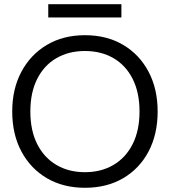

<svg xmlns="http://www.w3.org/2000/svg" viewBox="-20 -879 806 911"><path d="M383 12Q280 12 202.5 -33.5Q125 -79 81.5 -160.5Q38 -242 38 -350Q38 -457 81.5 -538.5Q125 -620 202.5 -666Q280 -712 383 -712Q487 -712 564.5 -666Q642 -620 685 -538.5Q728 -457 728 -350Q728 -242 685 -160.5Q642 -79 564.5 -33.5Q487 12 383 12ZM383 -62Q460 -62 518.5 -96.5Q577 -131 609.5 -195.5Q642 -260 642 -350Q642 -440 609.5 -504.5Q577 -569 518.5 -603Q460 -637 383 -637Q306 -637 247.5 -603Q189 -569 156.5 -504.5Q124 -440 124 -350Q124 -260 156.5 -195.5Q189 -131 247.5 -96.5Q306 -62 383 -62ZM209 -796V-859H556V-796Z"/></svg>

Font: DM Sans 36pt
Style: Regular
Weight: 400
Designer: Colophon Foundry, Jonny Pinhorn
Foundry: Colophon Foundry
Version: Version 4.004;gftools[0.9.30]